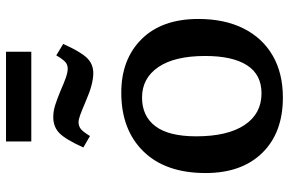

<svg xmlns="http://www.w3.org/2000/svg" viewBox="-181 -765 960 638"><g transform="rotate(-90 299.0 -446.0)"><path d="M294 14Q177 14 110 -54.5Q43 -123 43 -243Q43 -376 115 -449.5Q187 -523 310 -523Q421 -523 488 -455.5Q555 -388 555 -267Q555 -180 523.5 -117Q492 -54 433.5 -20Q375 14 294 14ZM308 -57Q370 -57 401 -105Q432 -153 432 -244Q432 -346 395 -400Q358 -454 294 -454Q232 -454 198.5 -409.5Q165 -365 165 -274Q165 -170 202.5 -113.5Q240 -57 308 -57ZM148 -822V-906H446V-822ZM375 -616Q339 -616 284 -640Q251 -654 236 -659.5Q221 -665 212 -665Q199 -665 189.5 -657.5Q180 -650 166 -627L128 -649Q154 -707 175 -728Q196 -749 229 -749Q248 -749 267.5 -743Q287 -737 316 -725Q343 -713 360.5 -707Q378 -701 390 -701Q403 -701 412 -709Q421 -717 434 -739L472 -716Q446 -658 425.5 -637Q405 -616 375 -616Z"/></g></svg>

Font: Literata 12pt Medium
Style: Regular
Weight: 500
Designer: Latin by Veronika Burian and Jose Scaglione. Greek by Irene Vlachou. Cyrillic by Vera Evstafieva.
Foundry: TypeTogether
Version: Version 3.002